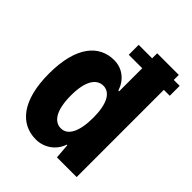

<svg xmlns="http://www.w3.org/2000/svg" viewBox="-201 -798 917 917"><g transform="rotate(45 258.0 -339.5)"><path d="M506 -656H466V-690H320V-656H229V-589H320V-433H315C297 -487 254 -522 198 -522C98 -522 23 -441 23 -256C23 -74 97 11 201 11C257 11 306 -24 323 -76H327L333 0H466V-589H506ZM248 -111C203 -111 171 -156 171 -257C171 -355 203 -399 248 -399C295 -399 322 -348 322 -257C322 -163 295 -111 248 -111Z"/></g></svg>

Font: Decalotype
Style: Bold
Weight: 700
Designer: Alfredo Marco Pradil
Foundry: Alfredo Marco Pradil
Version: Version 1.0